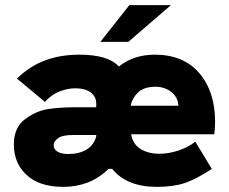

<svg xmlns="http://www.w3.org/2000/svg" viewBox="-20 -717 891 748"><path d="M34 -154Q34 -221 78.5 -253.5Q123 -286 170 -292.5Q217 -299 264 -299H355V-313Q355 -341 333 -357Q311 -373 273 -373Q244 -373 212.5 -361Q181 -349 155 -320L46 -411Q97 -460 156.5 -482Q216 -504 289 -504Q401 -504 443 -458Q501 -504 583 -504Q695 -504 756.5 -432Q818 -360 818 -242Q818 -226 815 -194H491Q497 -156 527 -137Q557 -118 601 -118Q637 -118 675 -130.5Q713 -143 741 -165L805 -59Q745 -19 700 -4Q655 11 591 11Q474 11 417 -59H403Q363 -21 319.5 -5Q276 11 226 11Q134 11 84 -35Q34 -81 34 -154ZM355 -186V-191H263Q223 -191 206 -178.5Q189 -166 189 -151Q189 -136 203.5 -126.5Q218 -117 245 -117Q289 -117 317.5 -134.5Q346 -152 355 -186ZM586 -379Q541 -379 518 -357Q495 -335 489 -305H675Q673 -339 647 -359Q621 -379 586 -379ZM484 -697H646L480 -554H371Z"/></svg>

Font: Hanken Grotesk Black
Style: Regular
Weight: 900
Designer: Alfredo Marco Pradil
Foundry: Hanken Design Co.
Version: Version 3.014